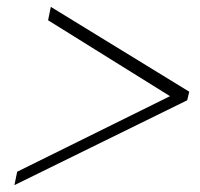

<svg xmlns="http://www.w3.org/2000/svg" viewBox="-20 -611 583 559"><path d="M30 -111 475 -331 120 -552 128 -591 531 -344 525 -319 22 -72Z"/></svg>

Font: Taviraj ExtraLight
Style: Italic
Weight: 275
Italic angle: -12°
Designer: Katatrad Team
Foundry: CadsonDemak
Version: Version 1.001